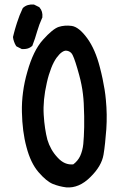

<svg xmlns="http://www.w3.org/2000/svg" viewBox="-20 -811 540 843"><path d="M271 11.7Q239.7 7.8 211.9 -3.4Q183.6 -15.1 148.9 -55.4Q114.3 -95.7 96.2 -165.5Q86.9 -199.7 82 -238Q77.1 -276.4 76.2 -319.3Q75.2 -361.8 81.1 -406.2Q86.9 -450.7 100.1 -496.1Q126 -588.9 168.5 -636.2Q211.4 -684.1 237.8 -692.9Q263.7 -701.2 294.4 -697.3Q326.7 -692.9 363.3 -642.6Q398.4 -594.2 418.5 -515.6Q425.3 -489.7 430.4 -465.3Q435.5 -440.9 439.2 -418Q442.9 -395 444.8 -373Q451.2 -307.6 446.8 -243.7Q444.3 -211.4 441.4 -183.6Q438.5 -155.8 434.6 -132.3Q426.3 -82 377 -33.7Q327.1 16.1 271.5 11.7ZM301.8 -89.4Q321.8 -104.5 332 -126Q342.8 -149.9 345.7 -178.7Q348.6 -208.5 349.6 -252.7Q350.6 -296.9 347.7 -357.4Q346.7 -377.4 344.2 -397.9Q341.8 -418.5 337.6 -439.5Q333.5 -460.4 327.6 -481.9Q310.1 -546.4 299.3 -568.4Q296.4 -574.7 292.2 -578.9Q288.1 -583 283 -585.4Q277.8 -587.9 271.5 -588.4Q262.7 -589.4 252 -582Q241.2 -574.7 228.5 -557.6Q222.2 -548.8 216.3 -537.6Q210.4 -526.4 205.1 -512.7Q199.7 -499 194.6 -482.4Q189.5 -465.8 185.5 -447.3Q168 -371.1 171.9 -307.1Q173.8 -274.9 178 -247.6Q182.1 -220.2 188 -197.8Q194.3 -176.3 205.6 -156.2Q216.8 -136.2 233.4 -118.7Q263.7 -85.4 301.8 -89.4ZM73.7 -596.7 54.2 -606.4 51.8 -607.9 50.3 -609.9Q47.4 -614.3 45.4 -618.9Q43.5 -623.5 41.7 -628.2Q40 -632.8 38.8 -637.7Q37.6 -642.6 37.1 -647.5V-648.9L37.6 -650.9Q39.6 -658.7 41.5 -666.5Q43.5 -674.3 45.7 -682.1Q47.9 -689.9 50.3 -697.5Q52.7 -705.1 55.2 -712.9Q64.9 -743.7 79.1 -773.4L80.1 -775.4L81.5 -776.9Q100.1 -793.5 127.9 -791H129.4L131.3 -790L150.9 -780.3L152.8 -779.3L153.8 -777.8Q168.5 -761.2 166 -735.4V-733.9L165 -732.4Q151.9 -703.6 143.1 -673.3Q134.3 -641.6 122.6 -611.8L121.6 -609.4L119.6 -607.9Q113.8 -603 107.2 -600.1Q100.6 -597.2 93 -596.2Q85.4 -595.2 77.1 -595.7H75.2Z"/></svg>

Font: NaikaiFont
Style: Bold
Weight: 700
Version: Version 1.89